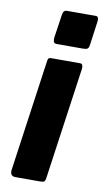

<svg xmlns="http://www.w3.org/2000/svg" viewBox="-86 -783 446 825"><g transform="rotate(10 137.5 -371.0)"><path d="M174.8 -19.6Q173.1 -6.1 168 -3.1Q163 0 148.6 0H43.2Q30.5 0 25.5 -7.1Q20.5 -14.3 21.5 -25.3L90.7 -515.3Q92.4 -524.9 95.3 -527.4Q98.2 -530 106.1 -530H232.8Q240 -530 242.5 -523.2Q245 -516.4 244 -508.3ZM260.1 -614.8Q258.4 -602.1 252.8 -598.1Q247.3 -594.1 232.9 -594.1H117.5Q107.7 -594.1 104.9 -602.2Q102.2 -610.2 103.9 -621.2L118.9 -722.2Q121.6 -742 136.9 -742H264.1Q271.2 -742 273.7 -734.8Q276.1 -727.6 274.4 -718.7Z"/></g></svg>

Font: Libre Franklin Thin
Style: Italic
Weight: 100
Italic angle: -8°
Designer: Pablo Impallari, Rodrigo Fuenzalida, Nhung Nguyen
Foundry: Impallari Type
Version: Version 3.000